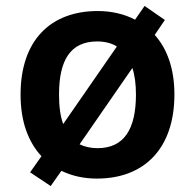

<svg xmlns="http://www.w3.org/2000/svg" viewBox="-20 -589 654 644"><path d="M565 -272C565 -358 541 -425 499 -472L533 -522L465 -569L433 -523C397 -542 354 -552 308 -552C148 -552 49 -452 49 -272C49 -182 74 -114 119 -65L81 -11L150 35L186 -16C221 1 261 10 305 10C465 10 565 -92 565 -272ZM178 -272C178 -387 216 -450 306 -450C332 -450 355 -444 372 -433L192 -173C182 -200 178 -233 178 -272ZM436 -272C436 -157 397 -92 307 -92C284 -92 263 -97 247 -105L424 -361C432 -337 436 -307 436 -272Z"/></svg>

Font: Noto Sans Gurmukhi SemiBold
Style: Regular
Weight: 600
Designer: Jelle Bosma - Monotype Design Team
Foundry: Monotype Imaging Inc.
Version: Version 2.004